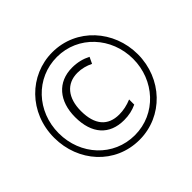

<svg xmlns="http://www.w3.org/2000/svg" viewBox="-171 -925 1136 1136"><g transform="rotate(-45 397.0 -357.0)"><path d="M47 -357C47 -157 192 9 396 9C593 9 747 -153 747 -357C747 -555 599 -723 397 -723C205 -723 47 -567 47 -357ZM85 -357C85 -539 220 -684 397 -684C574 -684 708 -537 708 -357C708 -179 575 -30 396 -30C218 -30 85 -175 85 -357ZM416 -532C452 -532 484 -523 515 -508L534 -548C499 -566 460 -576 416 -576C294 -576 221 -489 221 -356C221 -216 292 -138 414 -138C455 -138 488 -146 521 -161V-204C485 -189 451 -182 417 -182C323 -182 271 -241 271 -357C271 -466 325 -532 416 -532Z"/></g></svg>

Font: Noto Sans Display SemiCondensed Light
Style: Regular
Weight: 300
Width: 4
Designer: Monotype Design Team
Foundry: Monotype Imaging Inc.
Version: Version 1.900